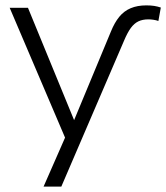

<svg xmlns="http://www.w3.org/2000/svg" viewBox="-20 -514 618 714"><path d="M393 -398Q406 -430 423.5 -451.5Q441 -473 466 -483.5Q491 -494 524 -494Q541 -494 553.5 -492Q566 -490 578 -486L569 -436Q561 -439 550.5 -440.5Q540 -442 532 -442Q510 -442 494.5 -434.5Q479 -427 466.5 -410Q454 -393 441 -362L208 180H142L228 -16V12L16 -485H84L268 -37H243Z"/></svg>

Font: Nunito Sans 12pt Light
Style: Regular
Weight: 300
Designer: Vernon Adams
Foundry: Vernon Adams
Version: Version 3.101;gftools[0.9.27]